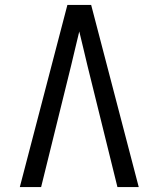

<svg xmlns="http://www.w3.org/2000/svg" viewBox="-20 -755 640 775"><path d="M60 0 188 -490 252 -735H348L412 -490L540 0H454L333 -490Q325 -525 316.5 -559.5Q308 -594 300 -628Q292 -594 283.5 -559.5Q275 -525 267 -490L146 0Z"/></svg>

Font: Iosevka Fixed Extended
Style: Regular
Weight: 400
Width: 7
Monospace: yes
Designer: Belleve Invis
Foundry: Belleve Invis
Version: Version 24.1.1; ttfautohint (v1.8.4)